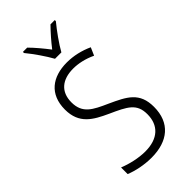

<svg xmlns="http://www.w3.org/2000/svg" viewBox="-289 -1023 1108 1108"><g transform="rotate(-45 265.0 -468.5)"><path d="M250 -788H302C326 -832 373 -897 407 -938V-947H372C337 -911 307 -877 276 -837C247 -875 212 -917 182 -947H147V-938C181 -897 226 -832 250 -788ZM240 10C375 10 458 -58 458 -188C458 -306 389 -339 284 -387C197 -426 139 -453 139 -543C139 -630 195 -674 284 -674C325 -674 374 -664 422 -641L443 -689C393 -712 338 -725 283 -725C165 -725 83 -665 83 -540C83 -424 157 -384 246 -343C350 -296 401 -272 401 -185C401 -95 345 -41 240 -41C185 -41 123 -56 76 -75V-21C120 -3 181 10 240 10Z"/></g></svg>

Font: Noto Sans Mono Condensed Light
Style: Regular
Weight: 300
Width: 3
Designer: Monotype Design Team
Foundry: Monotype Imaging Inc.
Version: Version 2.014